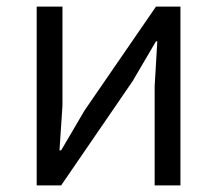

<svg xmlns="http://www.w3.org/2000/svg" viewBox="-20 -561 657 581"><path d="M91 0V-541H169V-241L160 -106H165L236 -227L452 -541H526V0H448V-300L456 -436H452L381 -315L165 0Z"/></svg>

Font: IBM Plex Sans SC
Style: Regular
Weight: 400
Designer: Mike Abbink; Paul van der Laan; Pieter van Rosmalen; Eunyou Noh; Wujin Sim; Chorong Kim; Dohee Lee; Yejin We; Jinhee Kim
Foundry: Sandoll Inc.
Version: Version 1.000